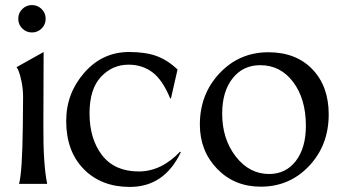

<svg xmlns="http://www.w3.org/2000/svg" viewBox="-20 -725 1356 757"><path d="M55 0Q68 -46 70 -231L71 -342Q71 -374 65 -403Q59 -432 53.5 -445Q48 -458 45 -460L152 -520L151 -231Q150 -79 166 0ZM144 -612.5Q128 -597 106 -597Q84 -597 68 -612.5Q52 -628 52 -651Q52 -674 68 -689.5Q84 -705 106 -705Q128 -705 144 -689.5Q160 -674 160 -651Q160 -628 144 -612.5Z M651 -337Q621 -410 581 -440Q541 -470 487 -470Q423 -470 378 -422Q333 -374 333 -278Q333 -177 382.5 -113Q432 -49 527 -49Q616 -49 690 -127L693 -125Q628 12 492 12Q379 12 310 -58.5Q241 -129 241 -248Q241 -357 312.5 -438.5Q384 -520 489 -520Q554 -520 597.5 -504Q641 -488 680 -451L654 -337Z M1008 11Q904 11 836 -59.5Q768 -130 768 -234Q768 -354 846 -436.5Q924 -519 1038 -519Q1147 -519 1211.5 -452Q1276 -385 1276 -274Q1276 -153 1199 -71Q1122 11 1008 11ZM1041 -39Q1107 -39 1146.5 -90.5Q1186 -142 1186 -229Q1186 -335 1136 -401.5Q1086 -468 1006 -468Q938 -468 897 -416Q856 -364 856 -277Q856 -177 909.5 -108Q963 -39 1041 -39Z"/></svg>

Font: Coconat
Style: Regular
Weight: 400
Designer: Sara Lavazza
Foundry: Collletttivo
Version: Version 1.000;Glyphs 3.2 (3217)